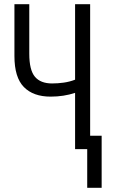

<svg xmlns="http://www.w3.org/2000/svg" viewBox="-20 -713 549 918"><path d="M397 185V0H339V-269Q285 -251 222 -251Q139 -251 94 -297Q49 -343 49 -445V-693H120V-456Q120 -378 147 -346Q174 -314 229 -314Q257 -314 285 -318Q313 -322 339 -332V-693H411V-64H466V185Z"/></svg>

Font: Ubuntu Sans Condensed
Style: Regular
Weight: 400
Width: 3
Designer: Dalton Maag Ltd
Foundry: Dalton Maag Ltd
Version: Version 1.006; ttfautohint (v1.8.4.7-5d5b)